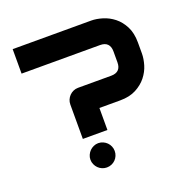

<svg xmlns="http://www.w3.org/2000/svg" viewBox="-125 -818 916 936"><g transform="rotate(-20 333.0 -350.5)"><path d="M623.5 -464.8Q623.5 -438 614.3 -406.7Q605 -375.5 583.7 -348.6Q562.5 -321.8 528.6 -304Q494.6 -286.1 445.8 -286.1H337.9V-171.9H210.4V-350.1Q210.4 -363.3 215.3 -374.8Q220.2 -386.2 228.8 -395Q237.3 -403.8 248.8 -408.9Q260.3 -414.1 273.4 -414.1H445.8Q470.7 -414.1 483.6 -426.8Q496.6 -439.5 496.6 -464.8V-522Q496.6 -546.9 483.9 -560.1Q471.2 -573.2 445.8 -573.2H38.6V-700.2H445.8Q472.7 -700.2 503.9 -690.7Q535.2 -681.2 561.8 -660.2Q588.4 -639.2 606 -605Q623.5 -570.8 623.5 -522ZM336.4 -64Q336.4 -50.8 331.5 -39.3Q326.7 -27.8 318.1 -19.3Q309.6 -10.7 298.1 -5.9Q286.6 -1 273.4 -1Q260.7 -1 249.3 -5.9Q237.8 -10.7 229.2 -19.3Q220.7 -27.8 215.6 -39.3Q210.4 -50.8 210.4 -64Q210.4 -76.7 215.6 -88.1Q220.7 -99.6 229.2 -108.2Q237.8 -116.7 249.3 -121.8Q260.7 -127 273.4 -127Q286.6 -127 298.1 -121.8Q309.6 -116.7 318.1 -108.2Q326.7 -99.6 331.5 -88.1Q336.4 -76.7 336.4 -64Z"/></g></svg>

Font: Audiowide
Style: Regular
Weight: 400
Version: Version 1.003